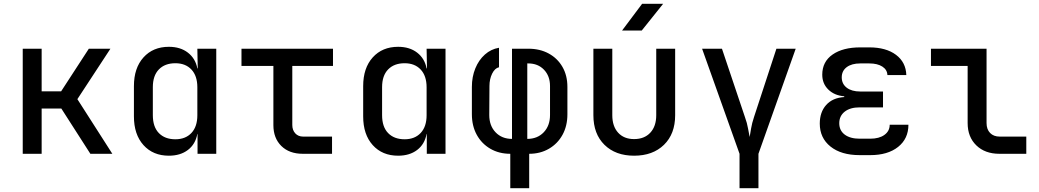

<svg xmlns="http://www.w3.org/2000/svg" viewBox="-20 -805 5440 1005"><path d="M99 0V-550H198V-327H300L445 -550H558L385 -286L568 0H453L301 -237H198V0Z M864 10Q781 10 731 -45.5Q681 -101 681 -196V-354Q681 -449 731 -504.5Q781 -560 864 -560Q924 -560 963.5 -529.5Q1003 -499 1013 -447H1015L1013 -550H1112V0H1014V-104H1013Q1003 -50 963.5 -20Q924 10 864 10ZM898 -76Q951 -76 982 -109Q1013 -142 1013 -202V-348Q1013 -408 982 -441Q951 -474 898 -474Q843 -474 811.5 -441.5Q780 -409 780 -349V-202Q780 -141 811.5 -108.5Q843 -76 898 -76Z M1565 0Q1494 0 1452.5 -41Q1411 -82 1411 -150V-460H1244V-550H1723V-460H1510V-151Q1510 -124 1525.5 -107Q1541 -90 1567 -90H1718V0Z M2064 10Q1981 10 1931 -45.5Q1881 -101 1881 -196V-354Q1881 -449 1931 -504.5Q1981 -560 2064 -560Q2124 -560 2163.5 -529.5Q2203 -499 2213 -447H2215L2213 -550H2312V0H2214V-104H2213Q2203 -50 2163.5 -20Q2124 10 2064 10ZM2098 -76Q2151 -76 2182 -109Q2213 -142 2213 -202V-348Q2213 -408 2182 -441Q2151 -474 2098 -474Q2043 -474 2011.5 -441.5Q1980 -409 1980 -349V-202Q1980 -141 2011.5 -108.5Q2043 -76 2098 -76Z M2651 180V0Q2592 0 2546.5 -26.5Q2501 -53 2475.5 -99.5Q2450 -146 2450 -207V-350Q2450 -403 2468 -447Q2486 -491 2518 -519.5Q2550 -548 2592 -555V-453Q2570 -448 2556 -419.5Q2542 -391 2542 -355L2541 -203Q2541 -147 2574 -112.5Q2607 -78 2660 -78V-550H2746Q2806 -550 2852 -525Q2898 -500 2924 -455Q2950 -410 2950 -350V-207Q2950 -146 2924.5 -99.5Q2899 -53 2853.5 -26.5Q2808 0 2750 0V180ZM2740 -78Q2793 -78 2826 -112.5Q2859 -147 2859 -203V-355Q2859 -407 2827.5 -440Q2796 -473 2745 -473H2740Z M3299 10Q3202 10 3144 -47Q3086 -104 3086 -202V-550H3185V-202Q3185 -144 3215.5 -110.5Q3246 -77 3299 -77Q3353 -77 3384 -110.5Q3415 -144 3415 -202V-550H3514V-202Q3514 -104 3455.5 -47Q3397 10 3299 10ZM3236 -645 3341 -785H3451L3339 -645Z M3851 180V0L3655 -550H3759L3879 -193Q3891 -160 3895.5 -132.5Q3900 -105 3904 -88Q3907 -105 3911.5 -132.5Q3916 -160 3927 -193L4044 -550H4145L3950 0V180Z M4535 7H4480Q4383 7 4327 -38Q4271 -83 4271 -158Q4271 -218 4304.5 -255.5Q4338 -293 4399 -297V-301Q4348 -305 4316 -336Q4284 -367 4284 -414Q4284 -482 4338 -519.5Q4392 -557 4483 -557H4530Q4618 -557 4670 -518Q4722 -479 4724 -412H4625Q4624 -440 4598.5 -456.5Q4573 -473 4530 -473H4483Q4438 -473 4412 -453.5Q4386 -434 4386 -400Q4386 -366 4412 -346Q4438 -326 4483 -326H4602V-243H4480Q4430 -243 4401.5 -220.5Q4373 -198 4373 -160Q4373 -122 4401.5 -100.5Q4430 -79 4480 -79H4535Q4582 -79 4609.5 -99Q4637 -119 4637 -152H4735Q4735 -79 4681 -36Q4627 7 4535 7Z M5211 0Q5136 0 5090.5 -44Q5045 -88 5045 -161V-460H4853V-550H5144V-161Q5144 -128 5162.5 -109Q5181 -90 5213 -90H5352V0Z"/></svg>

Font: JetBrains Mono NL Medium
Style: Regular
Weight: 500
Monospace: yes
Designer: Philipp Nurullin, Konstantin Bulenkov
Foundry: JetBrains
Version: Version 2.305; ttfautohint (v1.8.4.7-5d5b)